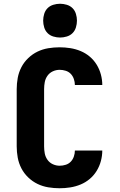

<svg xmlns="http://www.w3.org/2000/svg" viewBox="-20 -995 640 1023"><path d="M298 8Q267 8 237 3Q207 -2 180 -15Q153 -28 130.5 -49.5Q108 -71 94 -98Q80 -125 74.5 -155Q69 -185 69 -215V-520Q69 -550 74.5 -580Q80 -610 94 -637Q108 -664 130.5 -685.5Q153 -707 180 -720Q207 -733 237 -738Q267 -743 298 -743Q326 -743 354.5 -738.5Q383 -734 409.5 -723Q436 -712 458 -693.5Q480 -675 495 -650.5Q510 -626 517.5 -598Q525 -570 525 -542H379Q379 -558 373.5 -574Q368 -590 357 -601.5Q346 -613 330 -618Q314 -623 298 -623Q279 -623 261.5 -615Q244 -607 233 -591.5Q222 -576 218.5 -557.5Q215 -539 215 -520V-215Q215 -196 218.5 -177.5Q222 -159 233 -143.5Q244 -128 261.5 -120Q279 -112 298 -112Q314 -112 330 -117Q346 -122 357 -133.5Q368 -145 373.5 -161Q379 -177 379 -193H525Q525 -165 517.5 -137Q510 -109 495 -84.5Q480 -60 458 -41.5Q436 -23 409.5 -12Q383 -1 354.5 3.5Q326 8 298 8ZM300 -795Q282 -795 264 -800.5Q246 -806 233.5 -818.5Q221 -831 215.5 -849Q210 -867 210 -885Q210 -903 215.5 -921Q221 -939 233.5 -951.5Q246 -964 264 -969.5Q282 -975 300 -975Q318 -975 336 -969.5Q354 -964 366.5 -951.5Q379 -939 384.5 -921Q390 -903 390 -885Q390 -867 384.5 -849Q379 -831 366.5 -818.5Q354 -806 336 -800.5Q318 -795 300 -795Z"/></svg>

Font: Iosevka Curly Heavy Extended
Style: Regular
Weight: 900
Width: 7
Monospace: yes
Designer: Belleve Invis
Foundry: Belleve Invis
Version: Version 11.1.0; ttfautohint (v1.8.3)